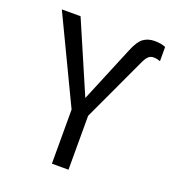

<svg xmlns="http://www.w3.org/2000/svg" viewBox="-132 -824 828 924"><g transform="rotate(20 281.5 -362.0)"><path d="M239 0V-277L30 -714H126L282 -352L402 -641Q422 -690 445.5 -707Q469 -724 503 -724Q522 -724 536 -721Q550 -718 559 -714V-641Q552 -644 543 -646Q534 -648 523 -648Q514 -648 506.5 -644Q499 -640 492 -631Q485 -622 478 -607L324 -276V0Z"/></g></svg>

Font: Noto Sans Mono SemiCondensed
Style: Regular
Weight: 400
Width: 4
Designer: Monotype Design Team
Foundry: Monotype Imaging Inc.
Version: Version 2.010